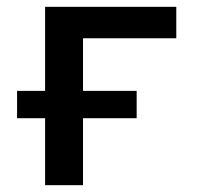

<svg xmlns="http://www.w3.org/2000/svg" viewBox="-20 -542 600 562"><path d="M112 0V-196H30V-276H112V-522H496V-430H223V-276H380V-196H223V0Z"/></svg>

Font: Ubuntu Sans Mono Medium
Style: Regular
Weight: 500
Monospace: yes
Designer: Dalton Maag Ltd
Foundry: Dalton Maag Ltd
Version: Version 1.006